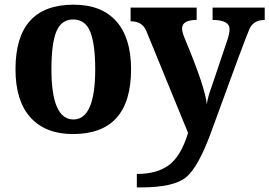

<svg xmlns="http://www.w3.org/2000/svg" viewBox="-20 -569 1163 829"><path d="M294.9 9.8Q176.3 9.8 111.6 -61.8Q46.9 -133.3 46.9 -270Q46.9 -548.8 297.9 -548.8Q418.5 -548.8 482.2 -477.1Q545.9 -405.3 545.9 -270Q545.9 9.8 294.9 9.8ZM296.9 -53.2Q391.1 -53.2 391.1 -270Q391.1 -377.4 369.9 -431.2Q348.6 -484.9 295.9 -484.9Q245.6 -484.9 223.9 -434.1Q202.1 -383.3 202.1 -270Q202.1 -53.2 296.9 -53.2ZM1123 -536.1V-482.9Q1075.2 -482.9 1057.6 -445.1Q1040 -407.2 892.1 0Q836.9 151.9 783.9 196Q731 240.2 587.9 240.2H570.8V182.1Q658.2 182.1 710 143.3Q761.7 104.5 792 4.9L611.8 -435.1Q594.7 -477.1 543.9 -477.1V-536.1H829.1V-482.9Q766.1 -482.9 766.1 -445.8Q766.1 -431.6 775.9 -407.2Q866.2 -191.9 873 -118.2Q876 -147 895 -198.2L960.9 -394Q971.2 -424.3 971.2 -442.9Q971.2 -482.9 897.9 -482.9V-536.1Z"/></svg>

Font: Droid Serif
Style: Bold
Weight: 700
Designer: Monotype Design team
Foundry: Monotype Imaging Inc.
Version: Version 1.03